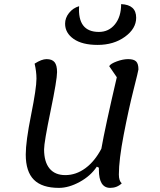

<svg xmlns="http://www.w3.org/2000/svg" viewBox="-20 -887 777 932"><path d="M454 -669Q379 -669 337.5 -698Q296 -727 296 -772Q296 -800 315 -824Q334 -848 364 -857Q356 -732 460 -732Q508 -732 538 -769Q568 -806 568 -867Q641 -864 641 -801Q641 -748 586.5 -708.5Q532 -669 454 -669ZM266 25Q184 25 144.5 -14.5Q105 -54 105 -137Q105 -200 131 -329.5Q157 -459 157 -505Q157 -540 148 -578Q182 -600 206 -600Q233 -600 245 -585Q257 -570 257 -537Q257 -500 225.5 -348Q194 -196 194 -162Q194 -101 220.5 -69Q247 -37 297 -37Q349 -37 394.5 -70.5Q440 -104 472 -165Q490 -268 547 -512L510 -566Q517 -578 547 -589Q577 -600 602 -600Q629 -600 640.5 -589Q652 -578 652 -550Q652 -545 628 -450Q604 -355 580.5 -233Q557 -111 557 -40Q557 -9 571 3Q548 25 515 25Q460 25 460 -63V-73L450 -78Q420 -33 367 -4Q314 25 266 25Z"/></svg>

Font: Lemonada Light
Style: Regular
Weight: 300
Designer: Mohamed Gaber (Arabic), Eduardo Tunni (Latin)
Foundry: Kief Type Foundry
Version: Version 4.004